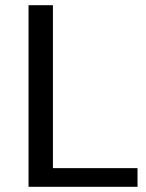

<svg xmlns="http://www.w3.org/2000/svg" viewBox="-20 -720 562 740"><path d="M90 0V-700H184V-72H510V0Z"/></svg>

Font: Hedvig Letters Sans
Style: Regular
Weight: 400
Designer: Alexander Örn & Tor Weibull
Foundry: Kanon Foundry
Version: Version 1.000; ttfautohint (v1.8.4.7-5d5b)